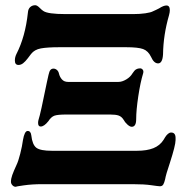

<svg xmlns="http://www.w3.org/2000/svg" viewBox="-20 -706 715 736"><path d="M559 -488Q548 -511 528.5 -518Q509 -525 464 -525H207Q162 -525 137 -520.5Q112 -516 99 -499Q96 -495 86.5 -482.5Q77 -470 68.5 -463.5Q60 -457 51 -457Q37 -457 37 -474Q37 -487 43 -499Q77 -565 87 -658Q88 -672 96 -679Q104 -686 115 -686Q122 -686 131.5 -676.5Q141 -667 146 -664Q163 -652 231 -652H491Q516 -652 537 -655Q558 -658 567 -663Q572 -665 579 -668.5Q586 -672 590 -674Q607 -685 618 -685Q631 -685 631 -667Q631 -659 628 -648Q606 -572 605 -498Q603 -463 586 -463Q570 -463 559 -488ZM453 -248Q446 -259 435 -263Q424 -267 402 -267H234Q201 -267 188.5 -262.5Q176 -258 165 -241Q149 -221 136 -221Q126 -221 126 -235Q126 -242 128 -248Q135 -268 160 -392L166 -419Q169 -433 173.5 -438Q178 -443 185 -443Q192 -443 198 -438Q204 -433 206 -424Q209 -411 217.5 -401.5Q226 -392 241 -392H434Q448 -392 464 -401.5Q480 -411 488 -425Q495 -436 501.5 -440Q508 -444 517 -444Q523 -444 527 -439Q531 -434 529 -426Q518 -390 510 -336.5Q502 -283 502 -249Q502 -220 485 -220Q478 -220 468.5 -228.5Q459 -237 453 -248ZM22 -9Q22 -21 27 -35Q32 -49 43 -73Q50 -87 57.5 -116.5Q65 -146 68 -169Q74 -204 86 -204Q98 -204 100 -187Q104 -151 119.5 -139.5Q135 -128 179 -128H505Q543 -128 568 -138Q593 -148 607 -170Q608 -172 613 -180Q618 -188 624 -193Q630 -198 636 -198Q653 -198 653 -177V-169Q653 -149 631 -81Q616 -37 613 -19Q610 -6 606 1Q602 8 593 8Q587 8 560 4Q533 0 489 0H141Q103 0 71.5 4.5Q40 9 40 10Q33 10 27.5 4Q22 -2 22 -9Z"/></svg>

Font: EB Garamond
Style: Bold
Weight: 700
Designer: Georg Duffner and Octavio Pardo
Foundry: Georg Duffner
Version: Version 1.000; ttfautohint (v1.6)